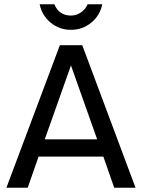

<svg xmlns="http://www.w3.org/2000/svg" viewBox="-20 -881 666 901"><path d="M460 -861Q449 -808 408 -774.5Q367 -741 313 -741Q259 -741 218 -774.5Q177 -808 166 -861H235Q257 -808 313 -808Q338 -808 359.5 -822.5Q381 -837 391 -861ZM190 -227H436L313 -574ZM10 0 261 -669H366L616 0H516L465 -146H161L110 0Z"/></svg>

Font: Atkinson Hyperlegible Pro
Style: Regular
Weight: 400
Designer: Elliott Scott, Megan Eiswerth, Linus Boman, Theodore Petrosky, Jacob Perez
Foundry: Braille Institute
Version: Version 1.5.1